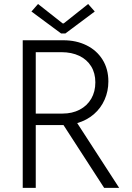

<svg xmlns="http://www.w3.org/2000/svg" viewBox="-20 -916 643 936"><path d="M90.8 -719.7H289.1Q351.6 -719.7 401.4 -695.3Q451.2 -670.9 479.7 -625.5Q508.3 -580.1 508.3 -519Q508.3 -471.7 490 -430.2Q471.7 -388.7 437.5 -359.1Q403.3 -329.6 356.4 -315.9L561 0H487.8L289.6 -306.2H284.2H154.3V0H90.8ZM285.6 -801.8H290.5L409.7 -896.5L441.9 -859.9L298.8 -752.9H277.8L133.3 -859.9L165.5 -896.5ZM284.7 -362.3Q332 -362.3 368.4 -381.3Q404.8 -400.4 424.8 -434.8Q444.8 -469.2 444.8 -514.6Q444.8 -559.6 424.3 -592.8Q403.8 -626 366.5 -643.8Q329.1 -661.6 279.8 -661.6H154.3V-362.3Z"/></svg>

Font: Reddit Sans Light
Style: Regular
Weight: 300
Designer: Stephen Hutchings
Foundry: Reddit
Version: Version 1.013